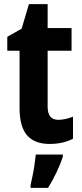

<svg xmlns="http://www.w3.org/2000/svg" viewBox="-20 -682 392 923"><path d="M260 -106Q292 -106 331 -121V-15Q308 -3 279.5 3.5Q251 10 218 10Q147 10 110.5 -31Q74 -72 74 -165V-438H15V-505L84 -544L119 -662H209V-547H324V-438H209V-169Q209 -106 260 -106ZM282 72Q270 108 251.5 147Q233 186 211 221H127V208Q131 190 136.5 163.5Q142 137 146 109Q150 81 152 61H282Z"/></svg>

Font: Noto Sans Thai Cond
Style: Bold
Weight: 700
Width: 3
Designer: Monotype Design Team
Foundry: Monotype Imaging Inc.
Version: Version 2.002; ttfautohint (v1.8.4.7-5d5b)